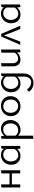

<svg xmlns="http://www.w3.org/2000/svg" viewBox="1694 -2154 749 4178"><g transform="rotate(-90 2069.0 -65.5)"><path d="M452 -420V0H385V-182H145V0H78V-409L145 -420V-233H385V-409Z M982 -420V-6L925 6L916 -68Q856 5 764 5Q707 5 663.5 -21Q620 -47 596 -93Q572 -139 572 -197Q572 -260 600.5 -311Q629 -362 677.5 -391Q726 -420 785 -420Q827 -420 861.5 -404Q896 -388 918 -357L925 -408ZM914 -122V-300Q871 -370 794 -370Q729 -370 687 -323.5Q645 -277 645 -204Q645 -134 682 -88.5Q719 -43 780 -43Q818 -43 853.5 -62Q889 -81 914 -122Z M1546 -217Q1546 -154 1518 -103Q1490 -52 1441 -23Q1392 6 1332 6Q1252 6 1205 -47V278L1137 289V-408L1193 -420L1202 -348Q1263 -419 1355 -419Q1412 -419 1455.5 -393Q1499 -367 1522.5 -321Q1546 -275 1546 -217ZM1473 -212Q1473 -281 1436.5 -326Q1400 -371 1338 -371Q1301 -371 1266 -352.5Q1231 -334 1205 -294V-105Q1226 -75 1256.5 -60Q1287 -45 1324 -45Q1390 -45 1431.5 -91Q1473 -137 1473 -212Z M1630 -202Q1630 -264 1659 -313.5Q1688 -363 1739.5 -391.5Q1791 -420 1855 -420Q1915 -420 1963 -393Q2011 -366 2038 -319Q2065 -272 2065 -213Q2065 -151 2036 -101Q2007 -51 1956.5 -23Q1906 5 1842 5Q1781 5 1733 -22Q1685 -49 1657.5 -96Q1630 -143 1630 -202ZM1992 -206Q1992 -279 1950.5 -324Q1909 -369 1846 -369Q1781 -369 1742 -324Q1703 -279 1703 -210Q1703 -137 1745 -91.5Q1787 -46 1851 -46Q1916 -46 1954 -92Q1992 -138 1992 -206Z M2559 -420V72Q2559 144 2529 193Q2499 242 2450.5 265.5Q2402 289 2347 289Q2293 289 2245 265Q2197 241 2162 193L2207 144Q2240 190 2282 214Q2324 238 2366 238Q2421 238 2456 198Q2491 158 2491 74V-66Q2432 5 2340 5Q2283 5 2239.5 -21Q2196 -47 2172.5 -93Q2149 -139 2149 -198Q2149 -260 2177 -310.5Q2205 -361 2254 -390Q2303 -419 2361 -419Q2448 -419 2495 -355L2502 -409ZM2491 -118V-303Q2470 -336 2439.5 -353Q2409 -370 2371 -370Q2306 -370 2264 -324Q2222 -278 2222 -205Q2222 -134 2259 -88Q2296 -42 2357 -42Q2395 -42 2430 -60.5Q2465 -79 2491 -118Z M3080 -420V-6L3023 6L3014 -67Q2982 -31 2940 -13Q2898 5 2855 5Q2792 5 2753 -37Q2714 -79 2714 -151V-408L2782 -420V-173Q2782 -113 2808.5 -79.5Q2835 -46 2883 -46Q2918 -46 2952.5 -64Q2987 -82 3011 -118V-408Z M3525 0 3387 -352 3252 0H3183L3361 -414H3420L3598 0Z M4061 -420V-6L4004 6L3995 -68Q3935 5 3843 5Q3786 5 3742.5 -21Q3699 -47 3675 -93Q3651 -139 3651 -197Q3651 -260 3679.5 -311Q3708 -362 3756.5 -391Q3805 -420 3864 -420Q3906 -420 3940.5 -404Q3975 -388 3997 -357L4004 -408ZM3993 -122V-300Q3950 -370 3873 -370Q3808 -370 3766 -323.5Q3724 -277 3724 -204Q3724 -134 3761 -88.5Q3798 -43 3859 -43Q3897 -43 3932.5 -62Q3968 -81 3993 -122Z"/></g></svg>

Font: Ysabeau Infant
Style: Regular
Weight: 400
Designer: Christian Thalmann (Catharsis Fonts)
Version: Version 0.003